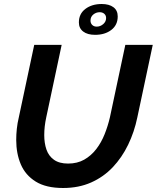

<svg xmlns="http://www.w3.org/2000/svg" viewBox="-20 -934 783 959"><path d="M295 5Q210 5 158.5 -27Q107 -59 84 -113Q61 -167 61 -235Q61 -262 64 -290.5Q67 -319 74 -348L151 -710H288L211 -348Q206 -325 203.5 -303Q201 -281 201 -259Q201 -219 212 -187Q223 -155 249.5 -136Q276 -117 320 -117Q366 -117 400.5 -136.5Q435 -156 460.5 -189Q486 -222 502.5 -263.5Q519 -305 529 -348L606 -710H743L666 -348Q651 -275 620 -211Q589 -147 543 -98.5Q497 -50 435 -22.5Q373 5 295 5ZM374 -822Q374 -865 406.5 -889.5Q439 -914 488 -914Q525 -914 546.5 -898Q568 -882 568 -852Q568 -809 536 -784.5Q504 -760 455 -760Q417 -760 395.5 -776.5Q374 -793 374 -822ZM478 -873Q460 -873 446 -861.5Q432 -850 432 -831Q432 -818 440.5 -809.5Q449 -801 463 -801Q481 -801 495.5 -813.5Q510 -826 510 -844Q510 -857 501 -865Q492 -873 478 -873Z"/></svg>

Font: Raleway Thin
Style: Bold Italic
Weight: 700
Italic angle: -12°
Version: Version 4.026